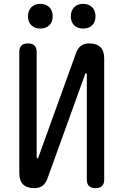

<svg xmlns="http://www.w3.org/2000/svg" viewBox="-20 -965 640 995"><path d="M520 -662V-35Q520 -12 509 -1Q498 10 475 10Q452 10 441 -1Q430 -12 430 -35V-580Q428 -586 426 -586Q424 -586 423 -584.5Q422 -583 421 -580L226 -40Q217 -15 200.5 -2.5Q184 10 158 10Q119 10 99.5 -9.5Q80 -29 80 -68V-695Q80 -718 91 -729Q102 -740 125 -740Q148 -740 159 -729Q170 -718 170 -695V-150Q172 -144 174 -144Q176 -144 177 -145.5Q178 -147 179 -150L374 -690Q383 -715 399.5 -727.5Q416 -740 442 -740Q481 -740 500.5 -720.5Q520 -701 520 -662ZM411 -817Q382 -817 364.5 -834Q347 -851 347 -880Q347 -910 364.5 -927.5Q382 -945 411 -945Q440 -945 457.5 -927.5Q475 -910 475 -880Q475 -851 457.5 -834Q440 -817 411 -817ZM189 -817Q160 -817 142.5 -834Q125 -851 125 -880Q125 -910 142.5 -927.5Q160 -945 189 -945Q218 -945 235.5 -927.5Q253 -910 253 -880Q253 -851 235.5 -834Q218 -817 189 -817Z"/></svg>

Font: Maple Mono NF CN
Style: Regular
Weight: 400
Monospace: yes
Designer: subframe7536
Version: Version 7.000